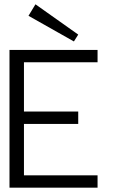

<svg xmlns="http://www.w3.org/2000/svg" viewBox="-20 -868 586 888"><path d="M431.2 0H23.9V-637.2H431.2V-580.1H90.8V-352.1H341.8V-294.9H90.8V-57.1H431.2ZM341.8 -708 321.8 -676.3 111.8 -794.9 144 -848.1Z"/></svg>

Font: Anonymous Pro
Style: Regular
Weight: 400
Monospace: yes
Designer: Mark Simonson
Version: Version 1.002